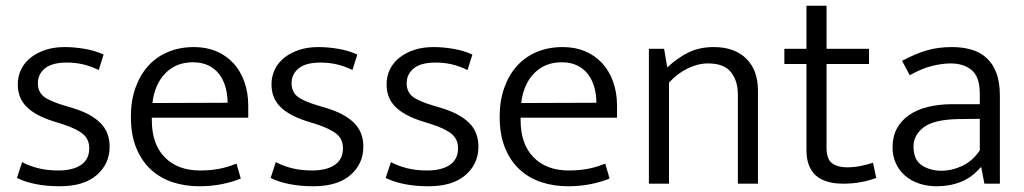

<svg xmlns="http://www.w3.org/2000/svg" viewBox="-20 -640 3568 669"><path d="M324 -396Q295 -410 268.5 -416Q242 -422 213 -422Q162 -422 137 -402Q112 -382 112 -350Q112 -321 131.5 -304.5Q151 -288 205 -272L235 -263Q297 -244 329.5 -212Q362 -180 362 -129Q362 -69 317 -30Q272 9 188 9Q143 9 105 1.5Q67 -6 39 -20L57 -75Q84 -61 115 -53.5Q146 -46 183 -46Q234 -46 262.5 -65.5Q291 -85 291 -123Q291 -155 268.5 -173.5Q246 -192 196 -208L164 -218Q102 -238 72 -268.5Q42 -299 42 -346Q42 -375 54 -399Q66 -423 88 -440Q110 -457 139.5 -466.5Q169 -476 205 -476Q238 -476 274 -470Q310 -464 341 -450Z M845 -230H509V-221Q509 -138 554 -92Q599 -46 677 -46Q712 -46 742 -51.5Q772 -57 804 -70L819 -18Q791 -6 753.5 1.5Q716 9 674 9Q625 9 582 -5Q539 -19 506.5 -48.5Q474 -78 455 -124Q436 -170 436 -234Q436 -289 452 -334Q468 -379 496.5 -410.5Q525 -442 565.5 -459Q606 -476 656 -476Q699 -476 733.5 -461.5Q768 -447 793 -420Q818 -393 831.5 -355Q845 -317 845 -271ZM773 -282Q773 -310 766 -335.5Q759 -361 744.5 -380.5Q730 -400 707 -411.5Q684 -423 652 -423Q594 -423 556.5 -385Q519 -347 511 -281Z M1208 -396Q1179 -410 1152.5 -416Q1126 -422 1097 -422Q1046 -422 1021 -402Q996 -382 996 -350Q996 -321 1015.5 -304.5Q1035 -288 1089 -272L1119 -263Q1181 -244 1213.5 -212Q1246 -180 1246 -129Q1246 -69 1201 -30Q1156 9 1072 9Q1027 9 989 1.5Q951 -6 923 -20L941 -75Q968 -61 999 -53.5Q1030 -46 1067 -46Q1118 -46 1146.5 -65.5Q1175 -85 1175 -123Q1175 -155 1152.5 -173.5Q1130 -192 1080 -208L1048 -218Q986 -238 956 -268.5Q926 -299 926 -346Q926 -375 938 -399Q950 -423 972 -440Q994 -457 1023.5 -466.5Q1053 -476 1089 -476Q1122 -476 1158 -470Q1194 -464 1225 -450Z M1609 -396Q1580 -410 1553.5 -416Q1527 -422 1498 -422Q1447 -422 1422 -402Q1397 -382 1397 -350Q1397 -321 1416.5 -304.5Q1436 -288 1490 -272L1520 -263Q1582 -244 1614.5 -212Q1647 -180 1647 -129Q1647 -69 1602 -30Q1557 9 1473 9Q1428 9 1390 1.5Q1352 -6 1324 -20L1342 -75Q1369 -61 1400 -53.5Q1431 -46 1468 -46Q1519 -46 1547.5 -65.5Q1576 -85 1576 -123Q1576 -155 1553.5 -173.5Q1531 -192 1481 -208L1449 -218Q1387 -238 1357 -268.5Q1327 -299 1327 -346Q1327 -375 1339 -399Q1351 -423 1373 -440Q1395 -457 1424.5 -466.5Q1454 -476 1490 -476Q1523 -476 1559 -470Q1595 -464 1626 -450Z M2130 -230H1794V-221Q1794 -138 1839 -92Q1884 -46 1962 -46Q1997 -46 2027 -51.5Q2057 -57 2089 -70L2104 -18Q2076 -6 2038.5 1.5Q2001 9 1959 9Q1910 9 1867 -5Q1824 -19 1791.5 -48.5Q1759 -78 1740 -124Q1721 -170 1721 -234Q1721 -289 1737 -334Q1753 -379 1781.5 -410.5Q1810 -442 1850.5 -459Q1891 -476 1941 -476Q1984 -476 2018.5 -461.5Q2053 -447 2078 -420Q2103 -393 2116.5 -355Q2130 -317 2130 -271ZM2058 -282Q2058 -310 2051 -335.5Q2044 -361 2029.5 -380.5Q2015 -400 1992 -411.5Q1969 -423 1937 -423Q1879 -423 1841.5 -385Q1804 -347 1796 -281Z M2311 0H2241V-470H2294L2305 -405Q2340 -438 2378.5 -457Q2417 -476 2467 -476Q2539 -476 2580 -436Q2621 -396 2621 -324V0H2551V-311Q2551 -358 2527 -388.5Q2503 -419 2447 -419Q2412 -419 2376 -401.5Q2340 -384 2311 -352Z M3008 -417H2860V-126Q2860 -85 2879.5 -71Q2899 -57 2931 -57Q2956 -57 2980 -62Q3004 -67 3022 -73L3033 -20Q3013 -12 2983 -6Q2953 0 2918 0Q2790 0 2790 -117V-417H2713V-470H2790V-620H2860V-470H3008Z M3123 -428Q3170 -453 3209.5 -464.5Q3249 -476 3297 -476Q3333 -476 3363.5 -467.5Q3394 -459 3416.5 -439Q3439 -419 3451.5 -386.5Q3464 -354 3464 -306V0H3410L3399 -57H3397Q3367 -22 3328.5 -6.5Q3290 9 3244 9Q3211 9 3182.5 -0.5Q3154 -10 3133.5 -28Q3113 -46 3101.5 -71Q3090 -96 3090 -127Q3090 -164 3105 -192Q3120 -220 3147.5 -239Q3175 -258 3213.5 -267.5Q3252 -277 3299 -277H3394V-312Q3394 -372 3366 -395.5Q3338 -419 3292 -419Q3264 -419 3228.5 -410.5Q3193 -402 3150 -378ZM3394 -226 3316 -225Q3233 -223 3198 -196Q3163 -169 3163 -130Q3163 -83 3192 -64Q3221 -45 3261 -45Q3296 -45 3332 -61.5Q3368 -78 3394 -116Z"/></svg>

Font: Mukta Light
Style: Regular
Weight: 300
Designer: Girish Dalvi and Yashodeep Gholap
Foundry: Ek Type
Version: Version 2.538;PS 1.002;hotconv 16.6.51;makeotf.lib2.5.65220;